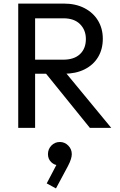

<svg xmlns="http://www.w3.org/2000/svg" viewBox="-20 -714 670 1072"><path d="M145 -302.2V-380.8H333.2Q393.8 -380.8 426.6 -411.8Q459.5 -442.8 459.5 -496.2Q459.5 -546.2 427 -579Q394.5 -611.8 334 -611.8H145V-694H336.5Q402.8 -694 451.8 -668.5Q500.8 -643 527.4 -598.8Q554 -554.5 554 -497.8Q554 -438.8 527.4 -394.9Q500.8 -351 451.8 -326.6Q402.8 -302.2 336.5 -302.2ZM81.8 0V-694H176V0ZM481.8 0 230.2 -311 319.2 -341.8 601.2 0ZM292.5 338 240.8 310 303.2 191 334.5 183Q329.5 193.8 322 200.9Q314.5 208 303.8 208Q282.8 208 265.2 190.6Q247.8 173.2 247.8 146.8Q247.8 118.5 267 98.6Q286.2 78.8 314.5 78.8Q341 78.8 360.9 98.6Q380.8 118.5 380.8 146.8Q380.8 158.2 376.2 173.8Q371.8 189.2 359.2 213.5Z"/></svg>

Font: Outfit Thin
Style: Regular
Weight: 100
Designer: Rodrigo Fuenzalida
Foundry: fragTYPE
Version: Version 1.100;gftools[0.9.27]